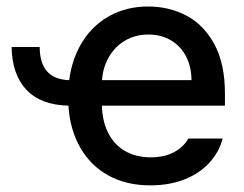

<svg xmlns="http://www.w3.org/2000/svg" viewBox="-20 -557 748 588"><path d="M191.9 -311.5Q200.7 -378.9 232.9 -429.9Q265.1 -481 316.9 -509Q368.7 -537.1 433.6 -537.1Q497.6 -537.1 550.8 -509.3Q604 -481.4 636.5 -421.6Q668.9 -361.8 668.9 -270.5V-233.4H292Q293.5 -184.1 312.3 -148.2Q331.1 -112.3 364.3 -93.8Q397.5 -75.2 441.4 -75.2Q483.9 -75.2 513.2 -91.1Q542.5 -106.9 556.6 -132.8H662.1Q650.4 -89.8 620.1 -57.4Q589.8 -24.9 543.7 -7.1Q497.6 10.7 440.4 10.7Q367.7 10.7 313 -19Q258.3 -48.8 226.3 -104Q194.3 -159.2 189.5 -233.4Q104.5 -235.4 60.5 -282.5Q16.6 -329.6 15.6 -413.1H101.6Q101.6 -314.5 191.9 -311.5ZM566.4 -311.5Q566.4 -352.1 550 -383.8Q533.7 -415.5 503.9 -433.3Q474.1 -451.2 434.6 -451.2Q394 -451.2 362.5 -432.4Q331.1 -413.6 313 -381.6Q294.9 -349.6 292.5 -311.5Z"/></svg>

Font: Pretendard GOV Medium
Style: Regular
Weight: 500
Designer: Base glyphs from Inter by Rasmus Andersson; Hangeul glyphs from Noto Sans CJK(Source Han Sans) by Jang Soo-young and Kan
Foundry: Kil Hyung-jin
Version: Version 1.309